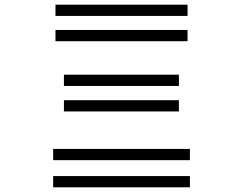

<svg xmlns="http://www.w3.org/2000/svg" viewBox="-20 -800 1040 820"><path d="M217 -780H781V-732H217ZM217 -672H781V-624H217ZM253 -481H744V-433H253ZM253 -372H744V-324H253ZM207 -164H791V-116H207ZM207 -48H791V0H207Z"/></svg>

Font: Train One
Style: Regular
Weight: 400
Designer: Fontworks Inc.
Foundry: Fontworks Inc.
Version: Version 1.100